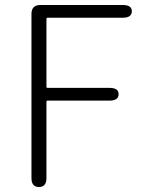

<svg xmlns="http://www.w3.org/2000/svg" viewBox="-20 -749 572 769"><path d="M136 0Q106 0 106 -36V-693Q106 -729 142 -729H472Q508 -729 508 -704Q508 -678 472 -678H171Q166 -678 166 -673V-402Q166 -397 171 -397H419Q455 -397 455 -372Q455 -346 419 -346H171Q166 -346 166 -341V-36Q166 0 136 0Z"/></svg>

Font: Resource Han Rounded CN Light
Style: Regular
Weight: 300
Designer: Cyano Hao (round all glyphs); Ryoko NISHIZUKA 西塚涼子 (kana, bopomofo & ideographs); Paul D. Hunt (Latin, Greek & Cyrillic)
Foundry: Cyano Hao
Version: 0.990